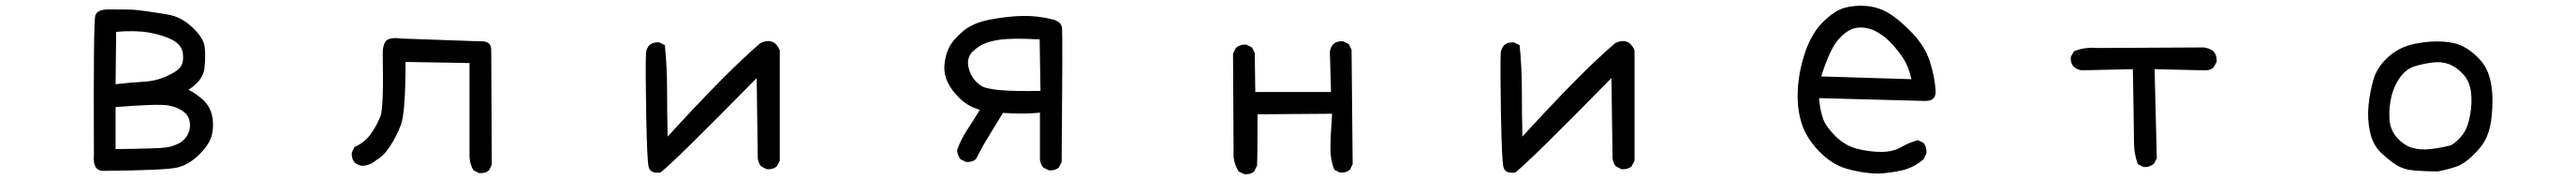

<svg xmlns="http://www.w3.org/2000/svg" viewBox="-20 -595 9040 631"><path d="M342.8 3.9Q304.7 3.9 309.6 -50.8Q307.6 -518.6 314.5 -540.5Q321.3 -562.5 362.3 -562Q403.3 -561.5 427.7 -561.5Q452.1 -561.5 487.3 -556.6Q522.5 -551.8 569.3 -543.9Q616.2 -536.1 655.3 -499Q694.3 -461.9 698.2 -431.6Q702.1 -401.4 697.8 -357.4Q693.4 -313.5 641.6 -280.3Q668.9 -266.6 692.4 -245.1Q715.8 -223.6 723.6 -192.4Q731.4 -161.1 724.6 -126.5Q717.8 -91.8 680.7 -54.7Q643.6 -17.6 602.5 -7.8Q561.5 2 342.8 3.9ZM612.3 -94.7Q643.6 -116.2 646.5 -149.4Q649.4 -182.6 627 -201.2Q604.5 -219.7 569.3 -225.6Q534.2 -231.4 385.7 -219.7V-72.3Q538.1 -74.2 563.5 -78.1Q588.9 -82 612.3 -94.7ZM575.2 -333Q608.4 -348.6 617.2 -366.7Q626 -384.8 621.1 -411.6Q616.2 -438.5 585 -455.1Q553.7 -471.7 504.9 -480.5Q456.1 -489.3 387.7 -483.4L385.7 -299.8Q436.5 -305.7 485.4 -308.6Q534.2 -311.5 575.2 -333Z M1661.1 11.7 1641.6 2Q1626 -25.4 1627.9 -58.6V-374L1403.3 -377.9Q1403.3 -198.2 1386.7 -156.2Q1370.1 -114.3 1348.1 -81.1Q1326.2 -47.9 1299.8 -33.2Q1280.3 -15.6 1252 -13.7Q1236.3 -15.6 1224.6 -25.4Q1212.9 -39.1 1214.8 -60.5L1224.6 -80.1Q1259.8 -94.7 1281.7 -126Q1303.7 -157.2 1315.4 -187.5Q1327.1 -217.8 1323.2 -415Q1326.2 -451.2 1343.3 -457.5Q1360.4 -463.9 1385.7 -460L1663.1 -450.2Q1705.1 -453.1 1704.1 -418.9L1706.1 -17.6L1696.3 2Q1682.6 13.7 1661.1 11.7Z M2297.9 9.8Q2261.7 14.6 2256.3 -10.7Q2251 -36.1 2248 -192.4Q2245.1 -348.6 2247.1 -409.2Q2249 -424.8 2258.8 -436.5Q2272.5 -448.2 2293.9 -446.3L2313.5 -436.5Q2321.3 -358.4 2321.3 -278.3Q2321.3 -198.2 2323.2 -116.2Q2534.2 -346.7 2649.4 -444.3Q2696.3 -465.8 2716.8 -418.9V-31.2L2706.1 -11.7Q2692.4 0 2670.9 -2L2651.4 -11.7Q2641.6 -23.4 2639.6 -40L2635.7 -321.3Q2346.7 -27.3 2297.9 9.8Z M3661.1 2 3641.6 -7.8Q3631.8 -19.5 3629.9 -35.2V-200.2Q3581.1 -194.3 3500 -199.2Q3469.7 -149.4 3447.3 -112.8Q3424.8 -76.2 3405.3 -37.1Q3391.6 -25.4 3370.1 -27.3L3350.6 -37.1Q3340.8 -50.8 3338.9 -68.4Q3352.5 -106.4 3375 -140.6Q3397.5 -174.8 3418.9 -210Q3377.9 -221.7 3348.6 -250Q3319.3 -278.3 3305.7 -307.6Q3292 -336.9 3294.9 -369.1Q3297.9 -401.4 3310.5 -427.7Q3323.2 -454.1 3358.4 -484.4Q3393.6 -514.6 3455.1 -526.4Q3516.6 -538.1 3570.3 -539.1Q3624 -540 3671.9 -527.3Q3705.1 -520.5 3707.5 -496.1Q3710 -471.7 3706.1 -27.3L3696.3 -7.8Q3682.6 3.9 3661.1 2ZM3631.8 -276.4 3628.9 -457Q3606.4 -458 3574.2 -459Q3542 -460 3510.7 -458Q3479.5 -456.1 3449.2 -447.3Q3418.9 -438.5 3394.5 -415Q3370.1 -391.6 3380.4 -354Q3390.6 -316.4 3423.3 -294.4Q3456.1 -272.5 3631.8 -276.4Z M4346.7 15.6 4327.1 5.9Q4313.5 -15.6 4309.6 -43L4307.6 -407.2L4317.4 -426.8Q4333 -440.4 4354.5 -438.5L4374 -428.7L4383.8 -409.2L4385.7 -272.5H4651.4L4647.5 -413.1Q4649.4 -428.7 4659.2 -440.4Q4672.9 -452.1 4694.3 -450.2L4713.9 -440.4L4723.6 -420.9L4727.5 -19.5L4717.8 0Q4704.1 11.7 4682.6 9.8L4663.1 0Q4649.4 -33.2 4649.4 -73.7Q4649.4 -114.3 4655.3 -196.3L4393.6 -194.3Q4393.6 -33.2 4391.6 -13.7L4381.8 5.9Q4368.2 17.6 4346.7 15.6Z M5297.9 9.8Q5261.7 14.6 5256.3 -10.7Q5251 -36.1 5248 -192.4Q5245.1 -348.6 5247.1 -409.2Q5249 -424.8 5258.8 -436.5Q5272.5 -448.2 5293.9 -446.3L5313.5 -436.5Q5321.3 -358.4 5321.3 -278.3Q5321.3 -198.2 5323.2 -116.2Q5534.2 -346.7 5649.4 -444.3Q5696.3 -465.8 5716.8 -418.9V-31.2L5706.1 -11.7Q5692.4 0 5670.9 -2L5651.4 -11.7Q5641.6 -23.4 5639.6 -40L5635.7 -321.3Q5346.7 -27.3 5297.9 9.8Z M6569.3 13.7Q6512.7 11.7 6460 -3.9Q6407.2 -19.5 6362.3 -66.9Q6317.4 -114.3 6301.8 -167Q6286.1 -219.7 6290 -284.2Q6293.9 -348.6 6316.4 -414.1Q6338.9 -479.5 6378.9 -518.6Q6418.9 -557.6 6453.1 -567.4Q6487.3 -577.1 6528.3 -574.2Q6569.3 -571.3 6605.5 -550.8Q6641.6 -530.3 6688.5 -482.4Q6735.4 -434.6 6753.4 -378.9Q6771.5 -323.2 6773.4 -272.5Q6773.4 -239.3 6733.4 -241.2L6364.3 -251Q6368.2 -206.1 6378.9 -177.7Q6389.6 -149.4 6422.9 -116.7Q6456.1 -84 6499 -73.2Q6542 -62.5 6583 -62.5Q6624 -62.5 6652.3 -79.1Q6680.7 -95.7 6711.9 -103.5L6731.4 -93.8Q6743.2 -78.1 6741.2 -56.6L6731.4 -37.1Q6698.2 -7.8 6656.2 2Q6614.3 11.7 6569.3 13.7ZM6688.5 -317.4Q6678.7 -362.3 6659.2 -391.6Q6639.6 -420.9 6615.2 -446.3Q6590.8 -471.7 6561.5 -486.3Q6532.2 -501 6500 -498Q6467.8 -495.1 6435.1 -460Q6402.3 -424.8 6372.1 -327.1Z M7502.9 -9.8 7483.4 -19.5Q7469.7 -54.7 7469.7 -96.2Q7469.7 -137.7 7465.8 -352.5L7286.1 -348.6Q7270.5 -350.6 7258.8 -360.4Q7246.1 -374 7248 -395.5L7258.8 -415Q7295.9 -430.7 7340.8 -426.8L7713.9 -428.7Q7733.4 -426.8 7749 -415Q7761.7 -399.4 7759.8 -377.9L7749 -358.4Q7735.4 -346.7 7713.9 -348.6L7542 -352.5L7549.8 -41L7540 -21.5Q7524.4 -7.8 7502.9 -9.8Z M8536.1 5.9Q8494.1 5.9 8455.6 2.9Q8417 0 8390.6 -16.6Q8364.3 -33.2 8335.9 -60.5Q8307.6 -87.9 8297.9 -133.3Q8288.1 -178.7 8293 -226.6Q8297.9 -274.4 8310.5 -317.4Q8323.2 -360.4 8362.3 -395.5Q8401.4 -430.7 8455.1 -441.4Q8508.8 -452.1 8553.7 -449.2Q8598.6 -446.3 8626 -431.6Q8653.3 -417 8677.7 -392.6Q8702.1 -368.2 8712.9 -338.9Q8723.6 -309.6 8726.6 -274.4Q8729.5 -239.3 8725.6 -193.4Q8721.7 -147.5 8708 -115.7Q8694.3 -84 8661.1 -51.8Q8627.9 -19.5 8597.7 -9.8Q8567.4 0 8536.1 5.9ZM8583 -85.9Q8605.5 -99.6 8623.5 -123.5Q8641.6 -147.5 8649.4 -191.4Q8657.2 -235.4 8652.3 -273.4Q8647.5 -311.5 8624 -335.9Q8600.6 -360.4 8575.2 -370.1Q8549.8 -379.9 8518.6 -376Q8487.3 -372.1 8457 -363.3Q8426.8 -354.5 8405.3 -326.2Q8383.8 -297.9 8374 -259.8Q8364.3 -221.7 8366.2 -180.7Q8368.2 -139.6 8392.6 -112.8Q8417 -85.9 8445.3 -77.1Q8473.6 -68.4 8509.8 -72.3Q8545.9 -76.2 8583 -85.9Z"/></svg>

Font: JasonHandwriting2
Style: Regular
Weight: 400
Version: Version 1.05.10